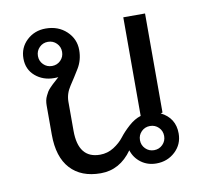

<svg xmlns="http://www.w3.org/2000/svg" viewBox="-64 -576 686 652"><g transform="rotate(-10 279.0 -249.5)"><path d="M162.9 -450.4Q150.8 -462.5 133.3 -462.5Q115.8 -462.5 103.8 -450.4Q91.7 -438.3 91.7 -420.8Q91.7 -403.3 103.8 -391.2Q115.8 -379.2 133.3 -379.2Q150.8 -379.2 162.9 -391.2Q175 -403.3 175 -420.8Q175 -438.3 162.9 -450.4ZM475 -500V-158.3L468.3 -156.7Q516.7 -132.5 516.7 -79.2Q516.7 -41.7 490 -16.7Q463.3 8.3 425 8.3Q395 8.3 372.5 -8.3Q350 -25 341.7 -51.7Q299.2 8.3 233.3 8.3Q165.8 8.3 128.8 -32.1Q91.7 -72.5 91.7 -150V-250Q91.7 -259.2 93.3 -267.5Q95 -275.8 98.8 -283.3Q102.5 -290.8 105.4 -295.8Q108.3 -300.8 115.4 -308.3Q122.5 -315.8 125.4 -318.3Q128.3 -320.8 137.1 -328.8Q145.8 -336.7 147.5 -338.3Q142.5 -337.5 133.3 -337.5Q95 -337.5 68.3 -360.4Q41.7 -383.3 41.7 -420.8Q41.7 -458.3 68.3 -483.3Q95 -508.3 133.3 -508.3Q176.7 -508.3 205 -481.7Q233.3 -455 233.3 -416.7Q233.3 -382.5 216.7 -355Q200 -327.5 183.3 -302.5Q166.7 -277.5 166.7 -250V-150Q166.7 -54.2 241.7 -54.2Q267.5 -54.2 289.2 -67.9Q310.8 -81.7 324.2 -99.2Q337.5 -116.7 357.9 -135Q378.3 -153.3 400 -160V-500ZM395.4 -49.6Q407.5 -37.5 425 -37.5Q442.5 -37.5 454.6 -49.6Q466.7 -61.7 466.7 -79.2Q466.7 -96.7 454.6 -108.8Q442.5 -120.8 425 -120.8Q407.5 -120.8 395.4 -108.8Q383.3 -96.7 383.3 -79.2Q383.3 -61.7 395.4 -49.6Z"/></g></svg>

Font: BoonBaan
Style: Regular
Weight: 400
Designer: Sungsit Sawaiwan
Foundry: FontUni
Version: Version 2.0